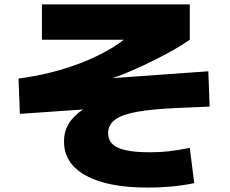

<svg xmlns="http://www.w3.org/2000/svg" viewBox="-20 -785 1040 870"><path d="M270 -144Q270 -188 290.5 -223Q311 -258 356 -289L70 -269L64 -429Q208 -448 334 -495Q460 -542 541 -605H170V-765H840V-605Q782 -564 679 -512.5Q576 -461 491 -431L924 -462L930 -302L790 -296Q671 -291 601.5 -278.5Q532 -266 501 -242.5Q470 -219 470 -182Q470 -136 515 -115.5Q560 -95 660 -95Q706 -95 745.5 -99.5Q785 -104 840 -115L860 45Q763 65 650 65Q468 65 369 10.5Q270 -44 270 -144Z"/></svg>

Font: Enso Black
Style: Regular
Weight: 900
Designer: Coji Morishita
Foundry: UNDERFOREST DESIGN
Version: Version 1.000